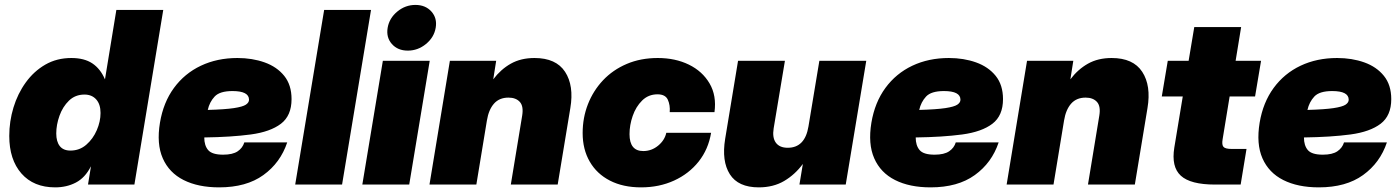

<svg xmlns="http://www.w3.org/2000/svg" viewBox="-20 -769 5832 800"><path d="M210 11.7Q120.1 11.7 69.3 -46.1Q18.6 -104 18.6 -202.6Q18.6 -263.2 36.1 -321Q53.7 -378.9 87.4 -425.5Q121.1 -472.2 168.9 -499.8Q216.8 -527.3 277.3 -527.3Q331.1 -527.3 364.7 -504.9Q398.4 -482.4 417 -439H417.5L464.8 -727.5H660.2L540 0H346.7L358.9 -75.2H358.4Q334.5 -28.3 296.1 -8.3Q257.8 11.7 210 11.7ZM273.4 -141.6Q311.5 -141.6 339.6 -166Q367.7 -190.4 383.3 -226.6Q398.9 -262.7 398.9 -298.3Q398.9 -334.5 380.9 -354.7Q362.8 -375 332 -375Q293.5 -375 267.3 -349.6Q241.2 -324.2 227.8 -286.6Q214.4 -249 214.4 -212.9Q214.4 -179.2 229 -160.4Q243.7 -141.6 273.4 -141.6Z M893.1 11.7Q805.7 11.7 745.1 -18.8Q684.6 -49.3 658.2 -109.4Q631.8 -169.4 646.5 -257.8Q660.6 -342.3 704.8 -402.6Q749 -462.9 816.9 -495.1Q884.8 -527.3 969.2 -527.3Q1031.2 -527.3 1082.5 -509Q1133.8 -490.7 1164.3 -452.9Q1194.8 -415 1194.8 -356Q1194.8 -287.1 1150.6 -253.4Q1106.4 -219.7 1024.9 -208.7Q943.4 -197.8 831.1 -196.3Q831.1 -162.6 847.4 -143.6Q863.8 -124.5 909.7 -124.5Q949.7 -124.5 970.5 -138.7Q991.2 -152.8 998 -175.8H1176.8Q1148.4 -90.8 1077.4 -39.6Q1006.3 11.7 893.1 11.7ZM845.7 -311Q918 -313 954.8 -318.6Q991.7 -324.2 1004.6 -333Q1017.6 -341.8 1017.6 -353.5Q1017.6 -389.6 948.7 -389.6Q895.5 -389.6 874.3 -366.7Q853 -343.8 845.7 -311Z M1525.9 -727.5 1405.3 0H1210L1330.6 -727.5Z M1489.7 0 1575.2 -515.6H1770.5L1685.1 0ZM1679.2 -558.1Q1637.2 -558.1 1612.8 -585.7Q1588.4 -613.3 1595.2 -653.3Q1602.1 -693.4 1635.5 -720.9Q1668.9 -748.5 1710.9 -748.5Q1752.9 -748.5 1777.6 -720.9Q1802.2 -693.4 1795.4 -653.3Q1788.6 -613.3 1754.9 -585.7Q1721.2 -558.1 1679.2 -558.1Z M2008.8 -267.1 1964.8 0H1769.5L1854.5 -515.6H2047.4L2035.2 -438.5Q2066.4 -480 2108.4 -503.7Q2150.4 -527.3 2207 -527.3Q2296.9 -527.3 2334.5 -469.7Q2372.1 -412.1 2356.4 -318.8L2303.7 0H2108.4L2155.8 -287.6Q2162.1 -326.7 2145.8 -344.5Q2129.4 -362.3 2098.6 -362.3Q2060.5 -362.3 2038.3 -337.2Q2016.1 -312 2008.8 -267.1Z M2651.4 11.7Q2576.2 11.7 2521.5 -16.4Q2466.8 -44.4 2437.3 -95.5Q2407.7 -146.5 2407.7 -214.8Q2407.7 -278.3 2429.7 -334.7Q2451.7 -391.1 2492.7 -434.6Q2533.7 -478 2591.6 -502.7Q2649.4 -527.3 2720.7 -527.3Q2793.5 -527.3 2850.1 -499.8Q2906.7 -472.2 2936.5 -421.4Q2966.3 -370.6 2957 -301.8H2770.5Q2772.9 -330.6 2762.7 -353.3Q2752.4 -376 2719.7 -376Q2681.6 -376 2655.5 -350.1Q2629.4 -324.2 2616.2 -285.9Q2603 -247.6 2603 -210Q2603 -139.6 2660.2 -139.6Q2694.8 -139.6 2722.2 -162.1Q2749.5 -184.6 2756.3 -215.8H2942.9Q2931.6 -147 2891.1 -95.9Q2850.6 -44.9 2788.6 -16.6Q2726.6 11.7 2651.4 11.7Z M3141.6 11.7Q3055.7 11.7 3021 -43Q2986.3 -97.7 3001.5 -190.4L3055.2 -515.6H3250.5L3203.6 -234.4Q3197.3 -195.8 3212.6 -174.6Q3228 -153.3 3262.2 -153.3Q3334 -153.3 3348.6 -242.2L3394 -515.6H3589.4L3503.9 0H3311L3325.2 -85.9Q3292.5 -41.5 3247.3 -14.9Q3202.1 11.7 3141.6 11.7Z M3857.4 11.7Q3770 11.7 3709.5 -18.8Q3648.9 -49.3 3622.6 -109.4Q3596.2 -169.4 3610.8 -257.8Q3625 -342.3 3669.2 -402.6Q3713.4 -462.9 3781.2 -495.1Q3849.1 -527.3 3933.6 -527.3Q3995.6 -527.3 4046.9 -509Q4098.1 -490.7 4128.7 -452.9Q4159.2 -415 4159.2 -356Q4159.2 -287.1 4115 -253.4Q4070.8 -219.7 3989.3 -208.7Q3907.7 -197.8 3795.4 -196.3Q3795.4 -162.6 3811.8 -143.6Q3828.1 -124.5 3874 -124.5Q3914.1 -124.5 3934.8 -138.7Q3955.6 -152.8 3962.4 -175.8H4141.1Q4112.8 -90.8 4041.7 -39.6Q3970.7 11.7 3857.4 11.7ZM3810.1 -311Q3882.3 -313 3919.2 -318.6Q3956.1 -324.2 3969 -333Q3981.9 -341.8 3981.9 -353.5Q3981.9 -389.6 3913.1 -389.6Q3859.9 -389.6 3838.6 -366.7Q3817.4 -343.8 3810.1 -311Z M4413.6 -267.1 4369.6 0H4174.3L4259.3 -515.6H4452.1L4439.9 -438.5Q4471.2 -480 4513.2 -503.7Q4555.2 -527.3 4611.8 -527.3Q4701.7 -527.3 4739.3 -469.7Q4776.9 -412.1 4761.2 -318.8L4708.5 0H4513.2L4560.5 -287.6Q4566.9 -326.7 4550.5 -344.5Q4534.2 -362.3 4503.4 -362.3Q4465.3 -362.3 4443.1 -337.2Q4420.9 -312 4413.6 -267.1Z M5234.4 -515.6 5209.5 -367.2H5103.5L5074.2 -188.5Q5070.3 -165.5 5077.9 -157Q5085.4 -148.4 5112.3 -148.4H5173.8L5149.4 0H5042Q4940.4 0 4900.1 -36.9Q4859.9 -73.7 4873 -154.3L4908.2 -367.2H4820.8L4845.7 -515.6H4932.6L4956.1 -656.2H5151.4L5128.4 -515.6Z M5475.1 11.7Q5387.7 11.7 5327.1 -18.8Q5266.6 -49.3 5240.2 -109.4Q5213.9 -169.4 5228.5 -257.8Q5242.7 -342.3 5286.9 -402.6Q5331.1 -462.9 5398.9 -495.1Q5466.8 -527.3 5551.3 -527.3Q5613.3 -527.3 5664.6 -509Q5715.8 -490.7 5746.3 -452.9Q5776.9 -415 5776.9 -356Q5776.9 -287.1 5732.7 -253.4Q5688.5 -219.7 5606.9 -208.7Q5525.4 -197.8 5413.1 -196.3Q5413.1 -162.6 5429.4 -143.6Q5445.8 -124.5 5491.7 -124.5Q5531.7 -124.5 5552.5 -138.7Q5573.2 -152.8 5580.1 -175.8H5758.8Q5730.5 -90.8 5659.4 -39.6Q5588.4 11.7 5475.1 11.7ZM5427.7 -311Q5500 -313 5536.9 -318.6Q5573.7 -324.2 5586.7 -333Q5599.6 -341.8 5599.6 -353.5Q5599.6 -389.6 5530.8 -389.6Q5477.5 -389.6 5456.3 -366.7Q5435.1 -343.8 5427.7 -311Z"/></svg>

Font: Inter Display Black
Style: Italic
Weight: 900
Italic angle: -9.39999°
Designer: Rasmus Andersson
Foundry: rsms
Version: Version 4.000;git-a52131595